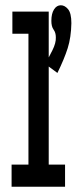

<svg xmlns="http://www.w3.org/2000/svg" viewBox="-20 -709 291 729"><path d="M24 0V-84H88V-581H27V-665H165V-84H227V0ZM198 -432 152 -466Q165 -490 179 -518Q193 -546 192 -567Q192 -585 183.5 -596.5Q175 -608 175 -630Q175 -657 185 -673Q195 -689 211 -689Q226 -689 238.5 -674Q251 -659 251 -621Q250 -567 237 -526Q224 -485 198 -432Z"/></svg>

Font: Inconsolata UltraCondensed ExtraBold
Style: Regular
Weight: 800
Width: 1
Monospace: yes
Designer: Raph Levien, Cyreal, Brenton Simpson
Foundry: Raph Levien, Cyreal, Google
Version: Version 3.001; ttfautohint (v1.8.2.53-6de2)